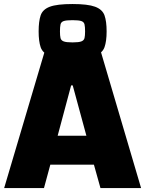

<svg xmlns="http://www.w3.org/2000/svg" viewBox="-20 -949 734 969"><path d="M1 0 205 -688H489L692 0H487L454 -118H234L202 0ZM271 -264H416L347 -518H339ZM346 -654.6Q267.9 -654.6 231.6 -667.7Q195.4 -680.7 185.2 -710.7Q175 -740.7 175 -790.5Q175 -841.5 185.2 -871.5Q195.4 -901.5 231.6 -915.1Q267.9 -928.7 346 -928.7Q423 -928.7 459.8 -915.1Q496.6 -901.5 507.4 -871.5Q518.1 -841.5 518.1 -790.5Q518.1 -740.7 507.4 -710.7Q496.6 -680.7 459.8 -667.7Q423 -654.6 346 -654.6ZM346 -735Q377.7 -735 390.7 -740.1Q403.8 -745.2 406.6 -757.1Q409.4 -769 409.4 -790.5Q409.4 -813.2 406.6 -825.6Q403.8 -838.1 390.7 -842.6Q377.7 -847.2 346 -847.2Q314.3 -847.2 301.3 -842.6Q288.2 -838.1 285.4 -825.6Q282.6 -813.2 282.6 -790.5Q282.6 -769 285.4 -757.1Q288.2 -745.2 301.3 -740.1Q314.3 -735 346 -735Z"/></svg>

Font: Saira ExtraBold
Style: Regular
Weight: 800
Designer: Hector Gatti with collaboration of the Omnibus-Type team
Foundry: Omnibus-Type
Version: Version 1.100; ttfautohint (v1.8.3)